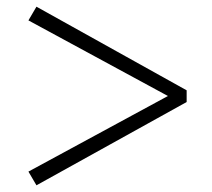

<svg xmlns="http://www.w3.org/2000/svg" viewBox="-20 -650 633 574"><path d="M538 -380V-345L89 -96L65 -137L482 -363L65 -589L89 -630Z"/></svg>

Font: Early Summer Mincho SemiBold
Style: Regular
Weight: 600
Designer: GuiWonder
Version: Version 1.002